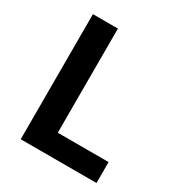

<svg xmlns="http://www.w3.org/2000/svg" viewBox="-174 -863 926 985"><g transform="rotate(30 289.0 -370.5)"><path d="M91 0V-741H239V-124H540V0Z"/></g></svg>

Font: Noto Sans JP Thin
Style: Bold
Weight: 700
Version: Version 2.004-H2;hotconv 1.0.118;makeotfexe 2.5.65603